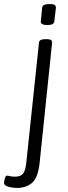

<svg xmlns="http://www.w3.org/2000/svg" viewBox="-85 -719 335 951"><path d="M-3 212Q-22 212 -43.5 206Q-65 200 -65 187Q-65 181 -61.5 166Q-58 151 -50 151Q-45 151 -36 153.5Q-27 156 -9 156Q18 156 30 140Q42 124 46 80L108 -507Q109 -525 139 -525H147Q162 -525 168 -520.5Q174 -516 173 -507L111 90Q103 162 73.5 187Q44 212 -3 212ZM149 -595Q116 -595 117 -613L124 -681Q125 -699 160 -699Q179 -699 185.5 -694.5Q192 -690 192 -681L184 -613Q183 -595 149 -595Z"/></svg>

Font: Asap Condensed Condensed Light
Style: Italic
Weight: 300
Width: 3
Italic angle: -6°
Designer: Pablo Cosgaya
Foundry: Omnibus-Type
Version: Version 3.001; ttfautohint (v1.8.4.7-5d5b)